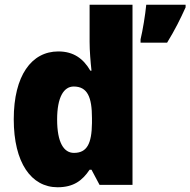

<svg xmlns="http://www.w3.org/2000/svg" viewBox="-20 -780 803 810"><path d="M223 10C291 10 328 -19 358 -64H366L400 0H539V-760H358V-603C358 -566 362 -518 366 -482H361C332 -532 291 -563 226 -563C113 -563 38 -461 38 -277C38 -93 112 10 223 10ZM763 -749V-760H597C593 -718 582 -651 573 -614V-600H685C718 -654 740 -698 763 -749ZM292 -135C249 -135 221 -179 221 -276C221 -370 249 -415 291 -415C349 -415 368 -370 368 -282V-261C367 -174 347 -135 292 -135Z"/></svg>

Font: Noto Sans Gujarati UI SemiCondensed Black
Style: Regular
Weight: 900
Width: 4
Designer: Jelle Bosma - Monotype Design Team, Universal Thirst
Foundry: Monotype Imaging Inc.
Version: Version 2.106